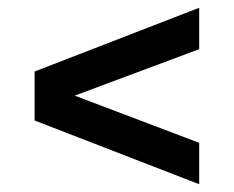

<svg xmlns="http://www.w3.org/2000/svg" viewBox="-20 -627 602 494"><path d="M492.5 -153 69 -317V-443L492.5 -607V-500.5L147 -371.5V-390.5L492.5 -259.5Z"/></svg>

Font: Encode Sans SemiExpanded SemiBold
Style: Regular
Weight: 600
Width: 6
Designer: Multiple Designers
Foundry: Impallari Type
Version: Version 3.002